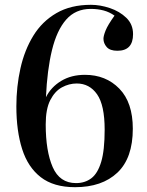

<svg xmlns="http://www.w3.org/2000/svg" viewBox="-20 -764 610 798"><path d="M292 14Q203 14 149.5 -27.5Q96 -69 72 -144.5Q48 -220 48 -322Q48 -404 65 -480Q82 -556 118.5 -615.5Q155 -675 214.5 -709.5Q274 -744 358 -744Q396 -744 436.5 -730.5Q477 -717 505 -690Q533 -663 533 -622Q533 -553 468 -553Q437 -553 423.5 -568.5Q410 -584 410 -603Q410 -615 419 -637.5Q428 -660 456 -699Q435 -714 410.5 -720.5Q386 -727 357 -727Q294 -727 255 -682.5Q216 -638 196 -555.5Q176 -473 171 -360Q192 -402 234 -427.5Q276 -453 333 -453Q420 -453 476 -395.5Q532 -338 532 -229Q532 -107 468 -46.5Q404 14 292 14ZM296 -3Q333 -3 359.5 -23Q386 -43 400.5 -91Q415 -139 415 -225Q415 -327 383.5 -372Q352 -417 299 -417Q267 -417 237.5 -401Q208 -385 189 -348Q170 -311 170 -247Q170 -136 199 -69.5Q228 -3 296 -3Z"/></svg>

Font: Literata 72pt Medium
Style: Regular
Weight: 500
Designer: Latin by Veronika Burian and Jose Scaglione. Greek by Irene Vlachou. Cyrillic by Vera Evstafieva.
Foundry: TypeTogether
Version: Version 3.002